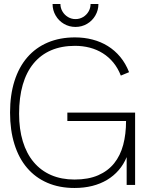

<svg xmlns="http://www.w3.org/2000/svg" viewBox="-20 -920 732 955"><path d="M355.5 -786Q324.5 -786 298.2 -801.2Q272 -816.5 256.8 -842.8Q241.5 -869 241.5 -900H280.5Q280.5 -880 290.8 -862.8Q301 -845.5 318.2 -835.2Q335.5 -825 355.5 -825Q376 -825 393.2 -835.2Q410.5 -845.5 420.5 -862.8Q430.5 -880 430.5 -900H469.5Q469.5 -869 454.2 -842.8Q439 -816.5 412.8 -801.2Q386.5 -786 355.5 -786ZM610 -138.5Q595 -102 570.2 -73.5Q545.5 -45 512.5 -25.2Q479.5 -5.5 438.8 4.8Q398 15 350.5 15Q275 15 215.5 -10.8Q156 -36.5 114.8 -84.8Q73.5 -133 51.8 -202.8Q30 -272.5 30 -360Q30 -447.5 52 -517Q74 -586.5 115.8 -634.8Q157.5 -683 217.5 -708.5Q277.5 -734 353 -734Q399 -734 440.2 -723.2Q481.5 -712.5 516.2 -691Q551 -669.5 578 -637Q605 -604.5 622 -561L581 -544Q566.5 -581 543.8 -608.8Q521 -636.5 491.5 -655Q462 -673.5 427 -682.8Q392 -692 353 -692Q286 -692 234.2 -669.8Q182.5 -647.5 147 -604.5Q111.5 -561.5 93.2 -498.5Q75 -435.5 75 -354Q75 -277.5 93.5 -216.8Q112 -156 147.5 -113.8Q183 -71.5 234.2 -49.2Q285.5 -27 350.5 -27Q419.5 -27 468.2 -48.2Q517 -69.5 547.8 -107.8Q578.5 -146 592.8 -199.5Q607 -253 607 -318H315V-360H652V0H610Z"/></svg>

Font: Vela Sans ExtLt
Style: Regular
Weight: 200
Designer: Principal design: Mikhail Sharanda - project Manrope.
Design modification: Ravid Balaliev
Foundry: Mikhail Sharanda
Version: Version 1.001